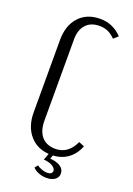

<svg xmlns="http://www.w3.org/2000/svg" viewBox="-157 -766 658 949"><g transform="rotate(20 172.0 -292.0)"><path d="M47 -541Q47 -617 88 -662Q129 -707 199 -707Q267 -707 314 -657L291 -636Q271 -656 251.5 -664.5Q232 -673 208 -673Q162 -673 136.5 -645Q111 -617 111 -567V-140Q111 -86 136.5 -56.5Q162 -27 209 -27Q276 -27 309 -99L338 -87Q320 -41 284.5 -16.5Q249 8 200 8Q130 8 88.5 -38Q47 -84 47 -161ZM157 79Q167 87 183 92.5Q199 98 212 98Q223 98 230.5 93Q238 88 238 79Q238 65 220 54.5Q202 44 174 42L191 -3H213L202 27Q236 29 256.5 42.5Q277 56 277 79Q277 99 260.5 111Q244 123 217 123Q196 123 177 116Q158 109 144 95Z"/></g></svg>

Font: Moniqa Paragraph
Style: Regular
Weight: 400
Designer: Rajesh Rajput
Foundry: Rajesh Rajput
Version: Version 1.000